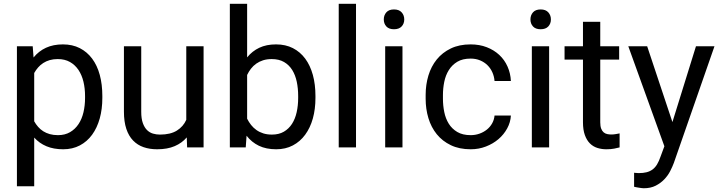

<svg xmlns="http://www.w3.org/2000/svg" viewBox="-20 -770 3765 1003"><path d="M514.6 -258.3Q514.6 -200.2 501 -151.1Q487.3 -102.1 461.2 -66.2Q435.1 -30.3 397 -10.3Q358.9 9.8 310.1 9.8Q260.3 9.8 222.9 -5.9Q185.5 -21.5 158.7 -51.3V203.1H68.4V-528.3H150.9L155.3 -469.7Q182.1 -502.9 220.2 -520.5Q258.3 -538.1 308.6 -538.1Q358.4 -538.1 396.7 -518.6Q435.1 -499 461.4 -463.6Q487.8 -428.2 501.2 -378.7Q514.6 -329.1 514.6 -268.6ZM424.3 -268.6Q424.3 -308.1 416 -343Q407.7 -377.9 390.1 -404.3Q372.6 -430.7 345.7 -446Q318.8 -461.4 281.7 -461.4Q258.8 -461.4 240 -456.1Q221.2 -450.7 206.1 -440.9Q190.9 -431.2 179.2 -417.7Q167.5 -404.3 158.7 -388.7V-136.2Q167.5 -120.6 179.2 -107.2Q190.9 -93.8 206.1 -84.2Q221.2 -74.7 240.2 -69.3Q259.3 -64 282.7 -64Q319.3 -64 345.9 -79.6Q372.6 -95.2 390.1 -121.6Q407.7 -147.9 416 -183.3Q424.3 -218.8 424.3 -258.3Z M955.6 -52.2Q930.7 -22.9 892.6 -6.6Q854.5 9.8 800.8 9.8Q761.7 9.8 730 -1.2Q698.2 -12.2 675.3 -35.9Q652.3 -59.6 639.9 -96.9Q627.4 -134.3 627.4 -187V-528.3H717.8V-186Q717.8 -150.4 726.1 -127.2Q734.4 -104 748 -90.6Q761.7 -77.1 779.3 -72Q796.9 -66.9 815.4 -66.9Q870.6 -66.9 904.1 -87.9Q937.5 -108.9 953.1 -144V-528.3H1043.5V0H957.5Z M1627.9 -258.3Q1627.9 -200.2 1614.3 -151.1Q1600.6 -102.1 1574.2 -66.2Q1547.9 -30.3 1509.8 -10.3Q1471.7 9.8 1422.9 9.8Q1370.6 9.8 1332.5 -8.5Q1294.4 -26.9 1268.1 -61L1263.7 0H1180.7V-750H1271V-470.2Q1297.4 -502.9 1334.5 -520.5Q1371.6 -538.1 1421.9 -538.1Q1471.7 -538.1 1510 -518.6Q1548.3 -499 1574.5 -463.6Q1600.6 -428.2 1614.3 -378.7Q1627.9 -329.1 1627.9 -268.6ZM1537.6 -268.6Q1537.6 -308.1 1530.3 -343Q1522.9 -377.9 1506.6 -404.3Q1490.2 -430.7 1463.9 -446Q1437.5 -461.4 1399.4 -461.4Q1374.5 -461.4 1354.5 -455.1Q1334.5 -448.7 1318.6 -437.5Q1302.7 -426.3 1291 -411.1Q1279.3 -396 1271 -378.4V-149.9Q1279.8 -132.3 1291.7 -117.2Q1303.7 -102.1 1319.6 -90.8Q1335.4 -79.6 1355.5 -73.2Q1375.5 -66.9 1400.4 -66.9Q1437 -66.9 1462.9 -82Q1488.8 -97.2 1505.4 -123Q1522 -148.9 1529.8 -183.8Q1537.6 -218.8 1537.6 -258.3Z M1839.8 0H1749.5V-750H1839.8Z M2082.5 0H1992.2V-528.3H2082.5ZM1984.9 -668.5Q1984.9 -690.4 1998.3 -705.6Q2011.7 -720.7 2038.1 -720.7Q2064.5 -720.7 2078.1 -705.6Q2091.8 -690.4 2091.8 -668.5Q2091.8 -646.5 2078.1 -631.8Q2064.5 -617.2 2038.1 -617.2Q2011.7 -617.2 1998.3 -631.8Q1984.9 -646.5 1984.9 -668.5Z M2439 -64Q2462.9 -64 2484.9 -71.8Q2506.8 -79.6 2523.7 -93.3Q2540.5 -106.9 2551 -125.7Q2561.5 -144.5 2563.5 -166.5H2648.9Q2647 -131.3 2629.6 -99.4Q2612.3 -67.4 2584 -43.2Q2555.7 -19 2518.3 -4.6Q2481 9.8 2439 9.8Q2379.4 9.8 2335.2 -11.5Q2291 -32.7 2261.7 -68.8Q2232.4 -105 2218 -152.8Q2203.6 -200.7 2203.6 -253.9V-274.4Q2203.6 -327.6 2218 -375.5Q2232.4 -423.3 2261.7 -459.5Q2291 -495.6 2335 -516.8Q2378.9 -538.1 2438.5 -538.1Q2484.9 -538.1 2522.7 -523.4Q2560.5 -508.8 2588.1 -483.2Q2615.7 -457.5 2631.3 -422.4Q2647 -387.2 2648.9 -346.7H2563.5Q2561.5 -371.1 2552 -392.3Q2542.5 -413.6 2526.4 -429.4Q2510.3 -445.3 2488 -454.6Q2465.8 -463.9 2438.5 -463.9Q2396.5 -463.9 2368.9 -447.3Q2341.3 -430.7 2324.5 -403.6Q2307.6 -376.5 2300.8 -342.5Q2293.9 -308.6 2293.9 -274.4V-253.9Q2293.9 -218.8 2300.8 -184.8Q2307.6 -150.9 2324.2 -124Q2340.8 -97.2 2368.7 -80.6Q2396.5 -64 2439 -64Z M2848.6 0H2758.3V-528.3H2848.6ZM2751 -668.5Q2751 -690.4 2764.4 -705.6Q2777.8 -720.7 2804.2 -720.7Q2830.6 -720.7 2844.2 -705.6Q2857.9 -690.4 2857.9 -668.5Q2857.9 -646.5 2844.2 -631.8Q2830.6 -617.2 2804.2 -617.2Q2777.8 -617.2 2764.4 -631.8Q2751 -646.5 2751 -668.5Z M3115.7 -656.2V-528.3H3214.4V-458.5H3115.7V-130.9Q3115.7 -110.4 3120.6 -97.9Q3125.5 -85.4 3133.5 -78.6Q3141.6 -71.8 3152.1 -69.6Q3162.6 -67.4 3173.8 -67.4Q3185.1 -67.4 3197.5 -69.6Q3210 -71.8 3216.8 -73.2V0Q3206.1 2.9 3189 6.3Q3171.9 9.8 3147.5 9.8Q3122.6 9.8 3100.3 2.7Q3078.1 -4.4 3061.5 -21Q3044.9 -37.6 3035.2 -64.7Q3025.4 -91.8 3025.4 -131.3V-458.5H2929.2V-528.3H3025.4V-656.2Z M3492.7 -132.3 3615.7 -528.3H3712.4L3500 81.5Q3492.7 101.1 3481 124Q3469.2 147 3450.4 166.7Q3431.6 186.5 3405.3 200Q3378.9 213.4 3343.3 213.4Q3337.9 213.4 3330.6 212.4Q3323.2 211.4 3315.9 210.2Q3308.6 209 3302.2 207.8Q3295.9 206.5 3292.5 205.6V132.3Q3294.4 132.8 3297.9 133.1Q3301.3 133.3 3304.9 133.5Q3308.6 133.8 3311.8 134Q3314.9 134.3 3316.9 134.3Q3339.8 134.3 3357.4 129.9Q3375 125.5 3388.7 115.5Q3402.3 105.5 3412.4 88.9Q3422.4 72.3 3430.7 47.9L3450.7 -5.9L3262.2 -528.3H3360.8Z"/></svg>

Font: Nahid FD
Style: FD
Weight: 400
Foundry: DejaVu fonts team - Redesigned by Saber Rastikerdar
Version: Version 0.3.0